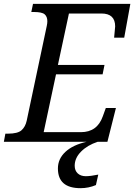

<svg xmlns="http://www.w3.org/2000/svg" viewBox="-41 -734 695 994"><path d="M185.1 -49.8H377.9Q462.4 -49.8 491.2 -131.8L506.8 -174.8H559.1L515.1 0H-21L-13.2 -42H0Q50.8 -42 70.6 -59.8Q90.3 -77.6 97.2 -108.9L201.2 -600.1Q204.1 -613.8 204.1 -624Q204.1 -647.5 190.4 -659.7Q176.8 -671.9 133.8 -671.9H121.1L129.9 -713.9H633.8L602.1 -539.1H549.8L552.7 -569.8Q555.2 -593.3 555.2 -597.2Q555.2 -664.1 483.9 -664.1H315.9L258.8 -397.9H500L490.2 -349.1H249ZM464.8 0Q411.6 17.6 378.7 50.8Q345.7 84 345.7 124Q345.7 148.9 361.3 163.6Q377 178.2 402.8 178.2Q428.2 178.2 467.8 169.9L455.6 224.1Q417.5 240.2 376 240.2Q258.8 240.2 258.8 138.2Q258.8 88.4 297.6 52.2Q336.4 16.1 407.7 0Z"/></svg>

Font: Droid Serif
Style: Italic
Weight: 400
Italic angle: -12°
Designer: Monotype Design team
Foundry: Monotype Imaging Inc.
Version: Version 1.03